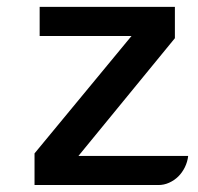

<svg xmlns="http://www.w3.org/2000/svg" viewBox="-20 -531 569 551"><path d="M79.1 -90.8 357.4 -427.7H93.8V-511.2H481.9V-421.4L205.1 -83.5H520Q518.1 -66.4 510.5 -51Q502.9 -35.6 491.5 -24.4Q480 -13.2 465.3 -6.6Q450.7 0 434.6 0H79.1Z"/></svg>

Font: Atomic Age
Style: Regular
Weight: 400
Version: Version 1.007; ttfautohint (v1.4.1) -l 6 -r 46 -G 0 -x 0 -H 